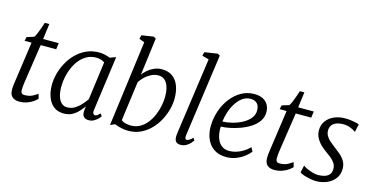

<svg xmlns="http://www.w3.org/2000/svg" viewBox="-80 -1217 3167 1627"><g transform="rotate(15 1503.0 -404.0)"><path d="M146 -169.5Q143.5 -152.5 142 -139.5Q140.5 -126.5 139.8 -114.2Q139 -102 139 -86.5Q139 -72 146.8 -63.5Q154.5 -55 170 -55Q213.5 -55 242 -70.2Q270.5 -85.5 284.5 -97L296.5 -56Q286 -43.5 264 -28Q242 -12.5 211 -1.2Q180 10 141.5 10Q103.5 10 81 -9.8Q58.5 -29.5 58.5 -72.5Q58.5 -79 58.8 -86.5Q59 -94 59.8 -102.5Q60.5 -111 61.5 -119.8Q62.5 -128.5 64 -137.5L115.5 -499.5H54.5L62.5 -534.5L125 -554Q134 -565.5 144.2 -590.2Q154.5 -615 164.2 -642.8Q174 -670.5 180.5 -691H220L202 -555H339L331.5 -499.5H195.5Z M774 -86Q770.5 -61.5 778 -52.8Q785.5 -44 793 -44Q803 -44 813 -51.2Q823 -58.5 837 -72L851 -50Q847.5 -44 834 -29.5Q820.5 -15 799.2 -2.5Q778 10 752 10Q725 10 709 -5Q693 -20 695 -56L700 -97Q681.5 -72 658.5 -47.2Q635.5 -22.5 604.8 -6.2Q574 10 533 10Q480 10 444.8 -17.2Q409.5 -44.5 391.8 -92Q374 -139.5 374 -200Q374 -246 387.2 -297Q400.5 -348 426.5 -396Q452.5 -444 491 -483Q529.5 -522 580.5 -545Q631.5 -568 694.5 -568Q715 -568 741 -562.2Q767 -556.5 788 -548L840 -567ZM753 -497Q737.5 -508.5 718.5 -513.8Q699.5 -519 678.5 -519Q635.5 -519 600.2 -500.8Q565 -482.5 538 -451Q511 -419.5 492.5 -379Q474 -338.5 464.5 -293.8Q455 -249 455 -205Q455 -153 466.8 -118Q478.5 -83 499 -65.5Q519.5 -48 546 -48Q584.5 -48 615.2 -67.2Q646 -86.5 669.2 -113Q692.5 -139.5 708 -162Z M1080.5 -477.5Q1096 -499.5 1120.2 -520.2Q1144.5 -541 1175.5 -554.5Q1206.5 -568 1242.5 -568Q1299 -568 1336 -540.8Q1373 -513.5 1391 -465.8Q1409 -418 1409 -356Q1409 -310 1395.8 -259.5Q1382.5 -209 1356.8 -161Q1331 -113 1293.2 -74.5Q1255.5 -36 1206.8 -13Q1158 10 1098.5 10Q1067 10 1033 2Q999 -6 978.5 -15.5L938 2.5L1037 -750L990 -767.5L998 -801L1102.5 -817L1123 -805ZM1024 -63Q1041 -49.5 1063.8 -44.2Q1086.5 -39 1109.5 -39Q1154 -39 1189 -59Q1224 -79 1250 -112.2Q1276 -145.5 1293.2 -186.5Q1310.5 -227.5 1319 -270.5Q1327.5 -313.5 1327.5 -351.5Q1327.5 -426 1301.5 -468Q1275.5 -510 1227.5 -510Q1192 -510 1160.8 -493.2Q1129.5 -476.5 1106.2 -453Q1083 -429.5 1070.5 -409Z M1583 -79Q1581 -62 1585.2 -53Q1589.5 -44 1596.5 -44Q1606.5 -44 1619 -51Q1631.5 -58 1649.5 -77L1662.5 -55.5Q1658.5 -48.5 1644.8 -32.8Q1631 -17 1609 -3.5Q1587 10 1557 10Q1540 10 1528 4Q1516 -2 1510 -15.5Q1504 -29 1504.5 -50.5Q1504.5 -54 1505 -60Q1505.5 -66 1506.2 -72.5Q1507 -79 1507.5 -83.5L1601.5 -751L1542 -767.5L1550.5 -800.5L1665.5 -818L1684.5 -806Z M2163 -92Q2149 -72.5 2119.2 -48.5Q2089.5 -24.5 2048.2 -7.2Q2007 10 1958.5 10Q1905.5 10 1868 -9Q1830.5 -28 1807.5 -60.2Q1784.5 -92.5 1774.2 -132.2Q1764 -172 1765 -213Q1766.5 -283 1788.8 -346.8Q1811 -410.5 1849.8 -460.2Q1888.5 -510 1940 -539Q1991.5 -568 2052 -568Q2099 -568 2129.5 -552Q2160 -536 2175 -508.2Q2190 -480.5 2190 -446Q2190 -399.5 2164.8 -364Q2139.5 -328.5 2098.8 -303Q2058 -277.5 2011.5 -261Q1965 -244.5 1921.5 -236.2Q1878 -228 1848.5 -227.5Q1846 -198.5 1850.8 -167Q1855.5 -135.5 1869.2 -108Q1883 -80.5 1907.8 -63.5Q1932.5 -46.5 1970 -46.5Q1997.5 -46.5 2027.2 -55Q2057 -63.5 2087 -81Q2117 -98.5 2144 -126ZM2033.5 -520.5Q1993 -520.5 1960.8 -496.8Q1928.5 -473 1905.2 -435.2Q1882 -397.5 1868.2 -354.5Q1854.5 -311.5 1850.5 -272.5Q1890.5 -273.5 1935.8 -285Q1981 -296.5 2020.8 -317.8Q2060.5 -339 2085.5 -369.2Q2110.5 -399.5 2110.5 -438.5Q2110.5 -479.5 2089.8 -500Q2069 -520.5 2033.5 -520.5Z M2383.5 -169.5Q2381 -152.5 2379.5 -139.5Q2378 -126.5 2377.2 -114.2Q2376.5 -102 2376.5 -86.5Q2376.5 -72 2384.2 -63.5Q2392 -55 2407.5 -55Q2451 -55 2479.5 -70.2Q2508 -85.5 2522 -97L2534 -56Q2523.5 -43.5 2501.5 -28Q2479.5 -12.5 2448.5 -1.2Q2417.5 10 2379 10Q2341 10 2318.5 -9.8Q2296 -29.5 2296 -72.5Q2296 -79 2296.2 -86.5Q2296.5 -94 2297.2 -102.5Q2298 -111 2299 -119.8Q2300 -128.5 2301.5 -137.5L2353 -499.5H2292L2300 -534.5L2362.5 -554Q2371.5 -565.5 2381.8 -590.2Q2392 -615 2401.8 -642.8Q2411.5 -670.5 2418 -691H2457.5L2439.5 -555H2576.5L2569 -499.5H2433Z M2958 -480H2954Q2944 -490 2912.8 -503Q2881.5 -516 2844.5 -516Q2814 -516 2790 -507.5Q2766 -499 2751.5 -481.8Q2737 -464.5 2734.5 -438Q2733 -409.5 2746 -386.5Q2759 -363.5 2779.8 -345.2Q2800.5 -327 2821.5 -311.5Q2845 -293.5 2872.2 -271.5Q2899.5 -249.5 2919 -219.8Q2938.5 -190 2938.5 -148.5Q2938.5 -98.5 2911.8 -63Q2885 -27.5 2841 -8.8Q2797 10 2745 10Q2724 10 2693.8 4.2Q2663.5 -1.5 2637.5 -10.2Q2611.5 -19 2602 -28.5L2615.5 -90H2618Q2630 -80 2653.5 -69.5Q2677 -59 2703 -51.8Q2729 -44.5 2748.5 -44.5Q2776 -44.5 2802.2 -51.2Q2828.5 -58 2845.8 -76.2Q2863 -94.5 2863 -128Q2863 -157 2847.5 -179.5Q2832 -202 2809.5 -219.8Q2787 -237.5 2766 -252Q2747 -265 2722 -287.8Q2697 -310.5 2678.2 -342.2Q2659.5 -374 2659.5 -414Q2659.5 -462 2685.5 -496.5Q2711.5 -531 2754.2 -549.5Q2797 -568 2848 -568Q2874 -568 2899.5 -564.8Q2925 -561.5 2944.8 -556.8Q2964.5 -552 2973 -548Z"/></g></svg>

Font: Merriweather 7pt Light
Style: Italic
Weight: 300
Italic angle: -7.8°
Designer: Eben Sorkin
Foundry: Eben Sorkin
Version: Version 2.200;gftools[0.9.31]